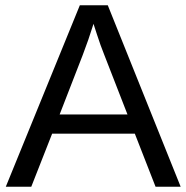

<svg xmlns="http://www.w3.org/2000/svg" viewBox="-20 -708 707 728"><path d="M569.8 0 491.2 -201.2H177.7L98.6 0H2L282.7 -688H388.7L665 0ZM334.5 -617.7 330.1 -604Q317.9 -563.5 293.9 -500L206.1 -273.9H463.4L375 -501Q361.3 -534.7 347.7 -577.1Z"/></svg>

Font: TypoPRO Liberation Sans
Style: Regular
Weight: 400
Designer: Steve Matteson
Foundry: Ascender Corporation
Version: Version 2.00.1